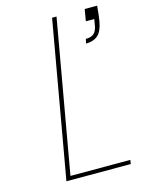

<svg xmlns="http://www.w3.org/2000/svg" viewBox="-109 -770 629 836"><g transform="rotate(-15 206.0 -352.0)"><path d="M108 -18H378L375 0H85L209 -704H229ZM412 -704Q409 -665 404 -635Q396 -591 376 -574Q356 -557 323 -557L327 -577Q352 -577 364 -588Q376 -599 380 -622L385 -651H347L356 -704Z"/></g></svg>

Font: Fz Poppins Thin
Style: Italic
Weight: 100
Italic angle: -10°
Designer: Ninad Kale (Devanagari), Jonny Pinhorn (Latin)
Foundry: Indian Type Foundry
Version: Vit hóa bi Vntype.Com & FontZin.Com